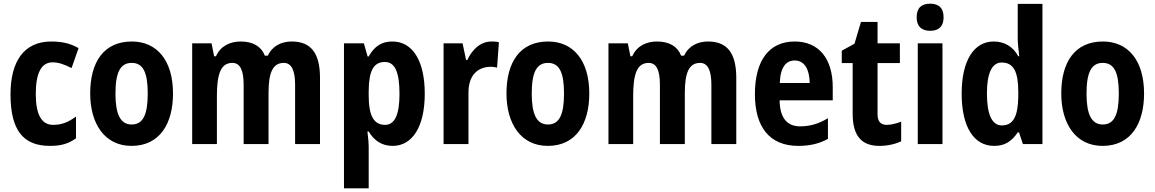

<svg xmlns="http://www.w3.org/2000/svg" viewBox="-20 -781 6261 1041"><path d="M251 10C310 10 350 -1 392 -31V-149C351 -119 316 -104 268 -104C206 -104 174 -159 174 -271C174 -383 203 -443 265 -443C298 -443 328 -432 368 -412L406 -520C369 -541 327 -556 258 -556C109 -556 37 -447 37 -270C37 -78 103 10 251 10Z M918 -274C918 -456 829 -556 695 -556C543 -556 469 -445 469 -274C469 -111 547 10 693 10C848 10 918 -113 918 -274ZM606 -273C606 -388 632 -440 694 -440C756 -440 781 -388 781 -274C781 -160 756 -106 694 -106C633 -106 606 -161 606 -273Z M1562 -556C1507 -556 1457 -533 1432 -479H1416C1397 -529 1352 -556 1285 -556C1232 -556 1177 -535 1151 -476H1141L1127 -546H1022V0H1156V-260C1156 -378 1176 -440 1240 -440C1282 -440 1301 -400 1301 -322V0H1436V-277C1436 -386 1458 -440 1519 -440C1561 -440 1580 -398 1580 -322V0H1715V-359C1715 -494 1665 -556 1562 -556Z M2108 -556C2051 -556 2012 -533 1979 -475H1973L1953 -546H1845V240H1979V13C1979 -4 1977 -30 1972 -68H1979C2009 -18 2051 10 2109 10C2215 10 2283 -93 2283 -273C2283 -456 2214 -556 2108 -556ZM2067 -445C2122 -445 2146 -388 2146 -272C2146 -161 2121 -104 2068 -104C2005 -104 1979 -156 1979 -264V-288C1980 -397 2005 -445 2067 -445Z M2645 -556C2583 -556 2538 -509 2514 -456H2507L2488 -546H2385V0H2520V-279C2520 -369 2566 -419 2643 -419C2649 -419 2667 -417 2675 -414L2685 -552C2670 -556 2655 -556 2645 -556Z M3175 -274C3175 -456 3086 -556 2952 -556C2800 -556 2726 -445 2726 -274C2726 -111 2804 10 2950 10C3105 10 3175 -113 3175 -274ZM2863 -273C2863 -388 2889 -440 2951 -440C3013 -440 3038 -388 3038 -274C3038 -160 3013 -106 2951 -106C2890 -106 2863 -161 2863 -273Z M3819 -556C3764 -556 3714 -533 3689 -479H3673C3654 -529 3609 -556 3542 -556C3489 -556 3434 -535 3408 -476H3398L3384 -546H3279V0H3413V-260C3413 -378 3433 -440 3497 -440C3539 -440 3558 -400 3558 -322V0H3693V-277C3693 -386 3715 -440 3776 -440C3818 -440 3837 -398 3837 -322V0H3972V-359C3972 -494 3922 -556 3819 -556Z M4289 -556C4152 -556 4073 -456 4073 -270C4073 -93 4152 10 4308 10C4371 10 4422 -2 4469 -28V-140C4417 -109 4372 -96 4317 -96C4247 -96 4208 -143 4207 -237H4495V-309C4495 -462 4420 -556 4289 -556ZM4289 -453C4342 -453 4369 -405 4370 -331H4208C4211 -419 4243 -453 4289 -453Z M4788 -104C4754 -104 4738 -123 4738 -162V-439H4859V-546H4738V-662H4648L4613 -544L4544 -506V-439H4603V-165C4603 -42 4653 10 4748 10C4792 10 4836 0 4866 -15V-121C4837 -111 4812 -104 4788 -104Z M5023 -761C4976 -761 4950 -738 4950 -687C4950 -637 4978 -614 5023 -614C5069 -614 5096 -637 5096 -687C5096 -737 5071 -761 5023 -761ZM5090 -546H4956V0H5090Z M5370 10C5430 10 5466 -16 5498 -63H5505L5526 0H5632V-760H5498V-574C5498 -541 5503 -510 5506 -476H5501C5473 -528 5426 -556 5368 -556C5261 -556 5194 -454 5194 -273C5194 -93 5260 10 5370 10ZM5412 -101C5359 -101 5331 -159 5331 -274C5331 -384 5358 -442 5411 -442C5476 -442 5501 -391 5501 -283V-256C5499 -150 5474 -101 5412 -101Z M6183 -274C6183 -456 6094 -556 5960 -556C5808 -556 5734 -445 5734 -274C5734 -111 5812 10 5958 10C6113 10 6183 -113 6183 -274ZM5871 -273C5871 -388 5897 -440 5959 -440C6021 -440 6046 -388 6046 -274C6046 -160 6021 -106 5959 -106C5898 -106 5871 -161 5871 -273Z"/></svg>

Font: Noto Sans Sinhala Condensed
Style: Bold
Weight: 700
Width: 3
Designer: Jelle Bosma - Monotype Design Team
Foundry: Monotype Imaging Inc.
Version: Version 2.006